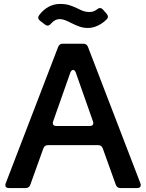

<svg xmlns="http://www.w3.org/2000/svg" viewBox="-20 -955 742 975"><path d="M695 -16Q695 0 676 0H592Q574 0 568 -17L502 -201Q496 -218 478 -218H224Q206 -218 200 -201L134 -17Q128 0 110 0H26Q7 0 7 -16L9 -24L275 -716Q281 -733 299 -733H403Q421 -733 427 -716L693 -24ZM351 -600Q347 -600 343 -596Q339 -592 337 -586L250 -339L248 -331Q248 -315 267 -315H435Q454 -315 454 -331L452 -339L365 -586Q360 -600 351 -600ZM342 -838Q323 -848 309.5 -853Q296 -858 282 -858Q259 -858 238 -834Q230 -825 222 -825Q215 -825 209 -830L184 -849Q174 -857 174 -866Q174 -871 179 -878Q199 -905 226 -920Q253 -935 285 -935Q312 -935 331.5 -929Q351 -923 374 -912Q391 -903 404.5 -898.5Q418 -894 434 -894Q456 -894 472 -907Q480 -914 488 -914Q496 -914 502 -907L521 -886Q528 -877 528 -871Q528 -863 522 -857Q502 -837 477 -825Q452 -813 427 -813Q404 -813 385 -819.5Q366 -826 342 -838Z"/></svg>

Font: Shippori Antique B1
Style: Regular
Weight: 400
Designer: FONTDASU
Foundry: FONTDASU / Google Inc. / but / Adobe
Version: Version 2.001